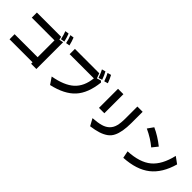

<svg xmlns="http://www.w3.org/2000/svg" viewBox="223 -2174 3554 3554"><g transform="rotate(45 2000.0 -397.0)"><path d="M126 -7.8V-140.6H728.5V-582H133.8V-715.8H768.6Q775.4 -686.5 783.2 -654.3L866.2 -669.9V30.3H728.5V-7.8ZM750 -844.7 824.2 -855.5Q849.6 -794.9 873 -695.3L797.9 -681.6Q774.4 -786.1 750 -844.7ZM868.2 -858.4 940.4 -869.1Q970.7 -796.9 990.2 -710.9L916 -698.2Q897.5 -789.1 868.2 -858.4Z M1107.4 -599.6V-737.3H1745.1Q1751 -722.7 1781.2 -639.6L1862.3 -664.1L1889.6 -637.7Q1856.4 -333 1708.5 -170.9Q1560.5 -8.8 1254.9 60.5L1165 -72.3Q1445.3 -122.1 1581.1 -246.1Q1716.8 -370.1 1741.2 -599.6ZM1729.5 -823.2 1801.8 -842.8Q1837.9 -779.3 1869.1 -689.5L1795.9 -667Q1760.7 -767.6 1729.5 -823.2ZM1849.6 -850.6 1920.9 -870.1Q1959 -801.8 1988.3 -718.8L1916 -697.3Q1883.8 -790 1849.6 -850.6Z M2194.3 -280.3V-779.3H2335V-280.3ZM2244.1 -61.5Q2375 -70.3 2456.1 -93.8Q2537.1 -117.2 2588.4 -167.5Q2639.6 -217.8 2659.7 -293.5Q2679.7 -369.1 2679.7 -489.3V-800.8H2817.4V-507.8Q2817.4 -270.5 2753.9 -144.5Q2721.7 -78.1 2662.1 -35.6Q2602.5 6.8 2521 33.2Q2439.5 59.6 2319.3 76.2Z M3090.8 -636.7 3171.9 -751Q3331.1 -679.7 3484.4 -556.6L3395.5 -446.3Q3266.6 -555.7 3090.8 -636.7ZM3137.7 -85.9Q3441.4 -100.6 3601.1 -233.4Q3760.7 -366.2 3828.1 -657.2L3957 -563.5Q3873 -262.7 3683.6 -113.3Q3494.1 36.1 3166 54.7Z"/></g></svg>

Font: GenEi M Gothic v2 Bold
Style: Regular
Weight: 700
Version: Version 2.0